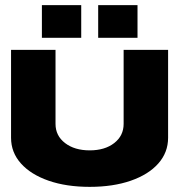

<svg xmlns="http://www.w3.org/2000/svg" viewBox="-20 -714 698 747"><path d="M23 -178V-520H196V-232Q196 -186 233 -157.5Q270 -129 329 -129Q388 -129 424.5 -157.5Q461 -186 461 -232V-520H634V-178Q634 -121 596 -78Q558 -35 489 -11Q420 13 329 13Q238 13 169 -11Q100 -35 61.5 -78Q23 -121 23 -178ZM296 -694V-567H143V-694ZM362 -694H515V-567H362Z"/></svg>

Font: Non Bureau Extended
Style: Bold
Weight: 700
Width: 7
Designer: Jona Saucedo
Foundry: Non Foundry
Version: Version 1.000; ttfautohint (v1.8.4)